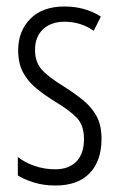

<svg xmlns="http://www.w3.org/2000/svg" viewBox="-20 -562 366 592"><path d="M293 -134Q293 -66 256.5 -28Q220 10 151 10Q114 10 84 0.5Q54 -9 35 -21V-78Q56 -61 86.5 -50.5Q117 -40 150 -40Q193 -40 216 -64.5Q239 -89 239 -133Q239 -175 217.5 -198Q196 -221 151 -248Q117 -269 91.5 -290Q66 -311 51 -339Q36 -367 36 -407Q36 -466 73.5 -504Q111 -542 179 -542Q242 -542 291 -511L269 -467Q229 -495 179 -495Q138 -495 113 -472Q88 -449 88 -408Q88 -370 109.5 -346.5Q131 -323 179 -294Q212 -273 237.5 -252Q263 -231 278 -203.5Q293 -176 293 -134Z"/></svg>

Font: Noto Sans Gurmukhi ExtraCondensed Light
Style: Regular
Weight: 300
Width: 2
Designer: Jelle Bosma - Monotype Design Team
Foundry: Monotype Imaging Inc.
Version: Version 2.004; ttfautohint (v1.8.4.7-5d5b)